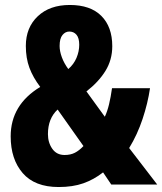

<svg xmlns="http://www.w3.org/2000/svg" viewBox="-20 -743 653 773"><path d="M261 -723Q344 -723 388 -679Q432 -635 432 -557Q432 -502 404.5 -457.5Q377 -413 328 -375L402 -273Q412 -294 419 -323Q426 -352 431 -388H584Q575 -327 554 -264Q533 -201 500 -147L613 0H428L395 -49Q358 -20 315.5 -5Q273 10 216 10Q120 10 71.5 -46Q23 -102 23 -194Q23 -321 142 -393Q113 -431 98.5 -470Q84 -509 84 -558Q84 -632 132 -677.5Q180 -723 261 -723ZM259 -616Q243 -616 231.5 -602Q220 -588 220 -558Q220 -537 229 -512.5Q238 -488 255 -465Q277 -484 288 -510Q299 -536 299 -563Q299 -590 288 -603Q277 -616 259 -616ZM212 -302Q173 -266 173 -203Q173 -169 190.5 -144Q208 -119 240 -119Q264 -119 281.5 -128Q299 -137 316 -155Z"/></svg>

Font: Noto Sans Myanmar UI ExtraCondensed ExtraBold
Style: Regular
Weight: 800
Width: 2
Designer: Monotype Design Team
Foundry: Monotype Imaging Inc.
Version: Version 2.103; ttfautohint (v1.8.4.7-5d5b)